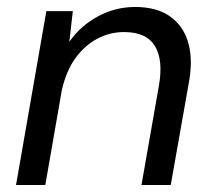

<svg xmlns="http://www.w3.org/2000/svg" viewBox="-20 -531 613 551"><path d="M26 0 113 -499H189L179 -411Q211 -457 261 -484Q311 -511 368 -511Q430 -511 468.5 -483.5Q507 -456 520.5 -407.5Q534 -359 522 -294L470 0H386L436 -285Q449 -359 424.5 -399Q400 -439 336 -439Q294 -439 257.5 -419Q221 -399 195 -362Q169 -325 157 -270L110 0Z"/></svg>

Font: DM Sans 20pt
Style: Italic
Weight: 400
Italic angle: -10°
Version: Version 4.004;gftools[0.9.30]